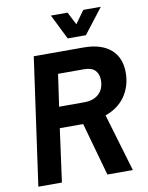

<svg xmlns="http://www.w3.org/2000/svg" viewBox="-95 -951 783 1019"><g transform="rotate(-10 296.0 -441.5)"><path d="M340.8 -882.8 376 -814 425.8 -882.8H520L416 -748H317.9L251 -882.8ZM537.1 0H399.9L319.8 -286.1H193.8L154.8 0H27.8L124 -686H393.1Q442.9 -686 479.7 -673.8Q516.6 -661.6 541.3 -639.2Q565.9 -616.7 577.9 -585.7Q589.8 -554.7 589.8 -517.1Q589.8 -480 579.8 -447.3Q569.8 -414.6 551 -387.9Q532.2 -361.3 505.4 -341.8Q478.5 -322.3 444.8 -311ZM234.9 -571.8 210 -398.9H345.2Q395.5 -398.9 424.3 -425.5Q453.1 -452.1 453.1 -499Q453.1 -532.7 434.3 -552.2Q415.5 -571.8 374 -571.8Z"/></g></svg>

Font: Archivo Narrow
Style: Bold Italic
Weight: 700
Italic angle: -8°
Designer: Hector Gatti
Foundry: Hector Gatti
Version: 1.002; ttfautohint (v0.8)